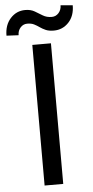

<svg xmlns="http://www.w3.org/2000/svg" viewBox="-96 -932 466 967"><g transform="rotate(-5 137.0 -448.5)"><path d="M183.6 -710.9V0H89.4V-710.9ZM248.5 -897.5 309.6 -892.1Q309.6 -838.4 279.1 -805.9Q248.5 -773.4 204.1 -773.4Q179.2 -773.4 163.1 -780.5Q147 -787.6 134.3 -796.6Q121.6 -805.7 107.7 -812.7Q93.8 -819.8 73.2 -819.8Q52.7 -819.8 38.8 -804.2Q24.9 -788.6 24.9 -765.6L-36.1 -768.6Q-36.1 -822.3 -5.9 -855.7Q24.4 -889.2 68.8 -889.2Q96.7 -889.2 116.2 -877.7Q135.7 -866.2 154.8 -854.5Q173.8 -842.8 199.7 -842.8Q220.2 -842.8 234.4 -858.6Q248.5 -874.5 248.5 -897.5Z"/></g></svg>

Font: Vazirmatn RD FD
Style: Regular
Weight: 400
Designer: Saber Rastikerdar
Foundry: Saber Rastikerdar
Version: Version 33.003